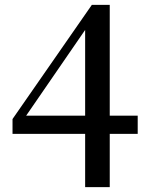

<svg xmlns="http://www.w3.org/2000/svg" viewBox="-20 -765 603 785"><path d="M86.9 -292H328.1V-642.6ZM543 -292V-217.8H428.7V0H328.1V-217.8H31.2V-278.3L355.5 -745.1H428.7V-292Z"/></svg>

Font: Bpmf Zihi Serif SemiBold
Style: SemiBold
Weight: 600
Foundry: But Ko
Version: Version 1.320